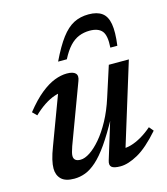

<svg xmlns="http://www.w3.org/2000/svg" viewBox="-105 -767 751 861"><g transform="rotate(-15 270.0 -336.0)"><path d="M304 -28 360.5 -212 363 -210Q326 -142.5 295.8 -99.2Q265.5 -56 238.5 -32Q211.5 -8 186.2 1.5Q161 11 134.5 11Q93 11 74.2 -7.8Q55.5 -26.5 55.5 -57Q55.5 -74.5 61 -98Q66.5 -121.5 79 -154L173 -405.5L190 -378.5Q169.5 -379.5 145.8 -371.5Q122 -363.5 97.2 -347.2Q72.5 -331 47 -306.5L27.5 -326Q66.5 -375 100.8 -402.5Q135 -430 165.5 -441.8Q196 -453.5 223 -453.5Q252 -453.5 263 -442Q274 -430.5 265 -407.5L162.5 -132.5Q157.5 -118 154.8 -107.5Q152 -97 152 -89.5Q152 -77 159.8 -70.5Q167.5 -64 183.5 -64Q203 -64 227.5 -80Q252 -96 278 -126.5Q304 -157 328 -201Q352 -245 370 -301.5L415.5 -442.5H508.5L384 -39L375.5 -63Q395 -61.5 417.8 -68Q440.5 -74.5 465.8 -89Q491 -103.5 516.5 -125.5L533.5 -105Q476.5 -40 430.5 -14.5Q384.5 11 349 11Q318.5 11 308 1.8Q297.5 -7.5 304 -28ZM371.5 -612.5Q344.5 -612.5 321.2 -603Q298 -593.5 278.2 -572.2Q258.5 -551 240 -515H199.5Q230.5 -579.5 258.2 -616.2Q286 -653 316.5 -668.8Q347 -684.5 386 -684.5Q425 -684.5 447.5 -668.2Q470 -652 476.5 -615Q483 -578 474.5 -515H442Q446 -570.5 428.8 -591.5Q411.5 -612.5 371.5 -612.5Z"/></g></svg>

Font: Newsreader 16pt Medium
Style: Italic
Weight: 500
Italic angle: -17°
Designer: Hugues Gentile
Foundry: Production Type
Version: Version 1.003